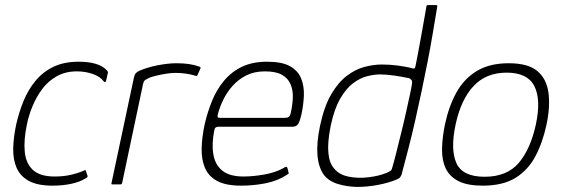

<svg xmlns="http://www.w3.org/2000/svg" viewBox="-20 -726 2216 756"><path d="M187 5Q128 5 94 -13.5Q60 -32 45.5 -65Q31 -98 32 -142Q33 -186 44 -237Q55 -285 73 -329Q91 -373 120 -408Q149 -443 190.5 -463Q232 -483 290 -483Q330 -483 357.5 -474.5Q385 -466 401 -449Q404 -445 405 -443Q406 -441 404 -436L398 -409Q397 -403 393.5 -403Q390 -403 388 -406Q374 -425 344.5 -435Q315 -445 283 -445Q238 -445 204 -426Q170 -407 147 -376.5Q124 -346 108.5 -309Q93 -272 86 -236Q73 -175 77.5 -128.5Q82 -82 110 -56.5Q138 -31 195 -31Q230 -31 258.5 -37.5Q287 -44 310 -54Q318 -59 318 -53L325 -33Q325 -30 323.5 -28Q322 -26 319 -25Q294 -9 259.5 -2Q225 5 187 5Z M675 -477Q729 -477 764 -464Q767 -463 769 -461.5Q771 -460 769 -456L758 -431Q757 -428 754.5 -427Q752 -426 749 -428Q733 -433 712.5 -436Q692 -439 670 -439Q654 -439 632.5 -435.5Q611 -432 593 -427.5Q575 -423 566 -419Q560 -416 553 -412Q546 -408 543 -394L461 -6Q460 -2 458.5 -1Q457 0 454 0H423Q420 0 419 -1Q418 -2 419 -5L507 -419Q510 -433 515 -438Q520 -443 528 -447Q560 -461 601 -469Q642 -477 675 -477Z M786 -237Q797 -285 815 -329Q833 -373 862 -408Q891 -443 932.5 -463Q974 -483 1032 -483Q1091 -483 1122.5 -465Q1154 -447 1166 -416.5Q1178 -386 1176.5 -349.5Q1175 -313 1167 -276Q1159 -241 1151 -234Q1143 -227 1132 -227H837Q836 -227 831 -225Q826 -223 824 -214Q813 -160 820 -118.5Q827 -77 855.5 -54Q884 -31 939 -31Q975 -31 1019 -38.5Q1063 -46 1096 -64Q1099 -67 1104.5 -68.5Q1110 -70 1112 -64L1116 -47Q1118 -44 1116.5 -42.5Q1115 -41 1110 -38Q1074 -14 1026.5 -4.5Q979 5 929 5Q869 5 835 -13.5Q801 -32 787 -65Q773 -98 774 -142Q775 -186 786 -237ZM1125 -282Q1132 -313 1133 -342Q1134 -371 1124 -394.5Q1114 -418 1090 -431.5Q1066 -445 1023 -445Q981 -445 949.5 -429Q918 -413 895.5 -387.5Q873 -362 859 -333Q845 -304 838 -277Q836 -269 837 -265.5Q838 -262 846 -262Q910 -262 973.5 -262Q1037 -262 1101 -262Q1112 -262 1117 -265.5Q1122 -269 1125 -282Z M1240 -230Q1256 -306 1283.5 -353.5Q1311 -401 1345 -427Q1379 -453 1415 -462.5Q1451 -472 1483 -472Q1516 -472 1545 -468Q1574 -464 1592 -460Q1606 -456 1610 -456Q1614 -456 1616 -466Q1620 -483 1625 -511Q1630 -539 1636 -571Q1642 -603 1647 -632Q1652 -661 1655.5 -680Q1659 -699 1659 -701Q1659 -704 1661.5 -705Q1664 -706 1665 -706H1698Q1699 -706 1700.5 -705Q1702 -704 1702 -702Q1693 -647 1683.5 -591.5Q1674 -536 1663 -479.5Q1652 -423 1640 -366.5Q1628 -310 1615.5 -254.5Q1603 -199 1589 -144.5Q1575 -90 1561 -38Q1559 -33 1555.5 -28Q1552 -23 1539 -18Q1510 -6 1468.5 2Q1427 10 1385 10Q1344 9 1309 -2Q1274 -13 1255 -38Q1234 -67 1230 -115Q1226 -163 1240 -230ZM1282 -230Q1269 -165 1273 -123.5Q1277 -82 1297 -61Q1316 -38 1352.5 -30.5Q1389 -23 1431 -28Q1473 -33 1504 -46Q1512 -50 1517 -53Q1522 -56 1523 -61Q1531 -87 1540.5 -125.5Q1550 -164 1560.5 -206Q1571 -248 1579.5 -287Q1588 -326 1594.5 -355.5Q1601 -385 1602 -396Q1604 -406 1600 -411Q1596 -416 1591 -418Q1564 -424 1532 -428.5Q1500 -433 1477 -433Q1454 -433 1426 -426Q1398 -419 1370.5 -398.5Q1343 -378 1319.5 -337.5Q1296 -297 1282 -230Z M1881 5Q1821 5 1786 -12.5Q1751 -30 1735.5 -62Q1720 -94 1720.5 -138Q1721 -182 1732 -236Q1747 -307 1777 -361.5Q1807 -416 1857.5 -446.5Q1908 -477 1983 -477Q2059 -477 2095.5 -446.5Q2132 -416 2139.5 -361.5Q2147 -307 2132 -236Q2117 -165 2088 -110.5Q2059 -56 2009.5 -25.5Q1960 5 1881 5ZM1888 -30Q1976 -30 2022.5 -84.5Q2069 -139 2090 -236Q2111 -334 2084 -387Q2057 -440 1975 -440Q1894 -440 1844.5 -387Q1795 -334 1774 -236Q1753 -138 1777 -84Q1801 -30 1888 -30Z"/></svg>

Font: Glory ExtraLight
Style: Italic
Weight: 250
Italic angle: -12°
Version: Version 1.011